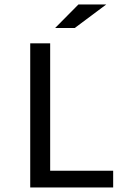

<svg xmlns="http://www.w3.org/2000/svg" viewBox="-20 -830 590 850"><path d="M481 0V-74.2H202.1V-638.2H113.8V0ZM450.2 -810.1H327.1L224.1 -706.1H311ZM0 -638.2Z"/></svg>

Font: CodeNewRoman Nerd Font Mono
Style: Regular
Weight: 400
Monospace: yes
Designer: Sam Radian
Foundry: Code New Roman
Version: Version 2.00 November 29, 2014;Nerd Fonts 3.2.1